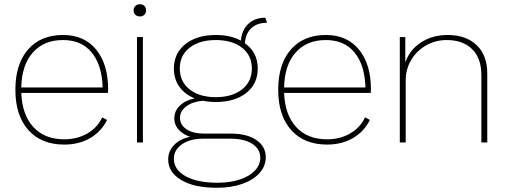

<svg xmlns="http://www.w3.org/2000/svg" viewBox="-20 -676 2412 911"><path d="M492 -235H81Q85 -131 138.5 -73Q192 -15 285 -15Q346 -15 394 -42.5Q442 -70 465 -119L488 -107Q461 -52 408 -21Q355 10 285 10Q176 10 114.5 -59Q53 -128 53 -250Q53 -372 113 -441Q173 -510 279 -510Q380 -510 436.5 -440.5Q493 -371 493 -252ZM81 -261H467Q464 -367 415.5 -426.5Q367 -486 279 -486Q188 -486 135.5 -426.5Q83 -367 81 -261Z M614 -627Q614 -640 622.5 -648Q631 -656 644 -656Q657 -656 665 -648Q673 -640 673 -627Q673 -614 665 -606Q657 -598 644 -598Q630 -598 622 -606Q614 -614 614 -627ZM658 0H630V-500H658Z M1241 70Q1241 112 1211.5 145Q1182 178 1129.5 196.5Q1077 215 1009 215Q901 215 839.5 178Q778 141 778 81Q778 41 806 12Q834 -17 882 -27Q848 -38 827.5 -61Q807 -84 807 -113Q807 -150 834 -175.5Q861 -201 904 -209Q857 -228 831 -264.5Q805 -301 805 -351Q805 -423 859.5 -466.5Q914 -510 1004 -510Q1075 -510 1123 -483Q1127 -533 1158 -562.5Q1189 -592 1239 -592L1247 -568Q1200 -568 1172.5 -542.5Q1145 -517 1142 -471Q1203 -427 1203 -351Q1203 -278 1148.5 -235Q1094 -192 1004 -192Q972 -192 943 -198Q894 -194 864 -171.5Q834 -149 834 -117Q834 -84 864.5 -63Q895 -42 952 -42H1077Q1152 -42 1196.5 -11.5Q1241 19 1241 70ZM1004 -215Q1082 -215 1128.5 -252Q1175 -289 1175 -351Q1175 -413 1128.5 -449.5Q1082 -486 1004 -486Q926 -486 879.5 -449.5Q833 -413 833 -351Q833 -289 879.5 -252Q926 -215 1004 -215ZM1215 73Q1215 31 1177 6.5Q1139 -18 1072 -18H944Q882 -18 843.5 8.5Q805 35 805 77Q805 129 860.5 160Q916 191 1013 191Q1071 191 1117 176Q1163 161 1189 134Q1215 107 1215 73Z M1739 -235H1328Q1332 -131 1385.5 -73Q1439 -15 1532 -15Q1593 -15 1641 -42.5Q1689 -70 1712 -119L1735 -107Q1708 -52 1655 -21Q1602 10 1532 10Q1423 10 1361.5 -59Q1300 -128 1300 -250Q1300 -372 1360 -441Q1420 -510 1526 -510Q1627 -510 1683.5 -440.5Q1740 -371 1740 -252ZM1328 -261H1714Q1711 -367 1662.5 -426.5Q1614 -486 1526 -486Q1435 -486 1382.5 -426.5Q1330 -367 1328 -261Z M2292 -327V0H2264V-320Q2264 -400 2220 -443Q2176 -486 2100 -486Q2046 -486 2001.5 -460.5Q1957 -435 1931 -391.5Q1905 -348 1905 -294V0H1877V-500H1903V-380Q1924 -440 1978 -475Q2032 -510 2104 -510Q2191 -510 2241.5 -462Q2292 -414 2292 -327Z"/></svg>

Font: Work Sans ExtraLight
Style: Regular
Weight: 280
Designer: Wei Huang
Foundry: Wei Huang
Version: Version 1.500